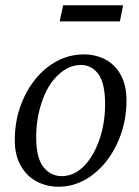

<svg xmlns="http://www.w3.org/2000/svg" viewBox="-20 -694 528 727"><path d="M202 13Q156 13 118.5 -7Q81 -27 58.5 -66.5Q36 -106 36 -163Q36 -231 56.5 -289.5Q77 -348 113 -393Q149 -438 196.5 -463Q244 -488 297 -488Q344 -488 380.5 -468Q417 -448 438 -409Q459 -370 459 -313Q459 -248 439 -189Q419 -130 383.5 -84.5Q348 -39 301.5 -13Q255 13 202 13ZM214 -27Q243 -27 268.5 -42Q294 -57 314 -83.5Q334 -110 348.5 -144.5Q363 -179 370.5 -218.5Q378 -258 378 -298Q378 -379 352.5 -413.5Q327 -448 286 -448Q258 -448 232.5 -434Q207 -420 185.5 -395Q164 -370 149 -335.5Q134 -301 125.5 -260.5Q117 -220 117 -175Q117 -96 144.5 -61.5Q172 -27 214 -27ZM206 -613 219 -674H446L434 -613Z"/></svg>

Font: Source Serif 4
Style: Italic
Weight: 400
Italic angle: -12°
Designer: Frank Grießhammer
Foundry: Adobe Systems Incorporated
Version: Version 4.004;hotconv 1.0.116;makeotfexe 2.5.65601